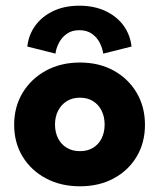

<svg xmlns="http://www.w3.org/2000/svg" viewBox="-20 -642 556 674"><path d="M260.7 12Q193.6 12 141.4 -15.8Q89.1 -43.5 59.4 -92.3Q29.7 -141.1 29.7 -204Q29.7 -266.9 59.4 -316.2Q89.1 -365.6 141.4 -394.1Q193.6 -422.5 260.7 -422.5Q327.9 -422.5 379.3 -394.1Q430.7 -365.6 459.8 -316.2Q488.9 -266.9 488.9 -204Q488.9 -141.1 459.8 -92.3Q430.7 -43.5 379.3 -15.8Q327.9 12 260.7 12ZM260.7 -111.4Q287.4 -111.4 306.7 -123.2Q326.1 -134.9 336.7 -156.1Q347.3 -177.4 347.3 -204.7Q347.3 -232.1 336.7 -253.4Q326.1 -274.8 306.7 -286.9Q287.4 -299.1 260.7 -299.1Q234.1 -299.1 214.5 -286.9Q194.9 -274.8 184 -253.4Q173.1 -232.1 173.1 -204.7Q173.1 -177.4 184 -156.1Q194.9 -134.9 214.5 -123.2Q234.1 -111.4 260.7 -111.4ZM75.9 -478.6Q80.4 -519.6 103.9 -552.1Q127.5 -584.5 166.9 -603.2Q206.2 -622 258.6 -622Q309.5 -622 349 -603.9Q388.6 -585.7 412.8 -553.4Q436.9 -521 441.8 -478.6L342.4 -453.8Q340.1 -471.2 330.8 -490.5Q321.4 -509.8 303.5 -522.9Q285.6 -536 258.6 -536Q231.6 -536 213.8 -522.9Q196 -509.8 186.3 -490.5Q176.6 -471.2 174.8 -453.8Z"/></svg>

Font: League Spartan Extralight
Style: Regular
Weight: 200
Foundry: The League of Moveable Type
Version: Version 2.300; ttfautohint (v1.8.3)